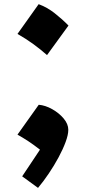

<svg xmlns="http://www.w3.org/2000/svg" viewBox="-20 -726 410 917"><path d="M164.6 -706.1Q205.6 -690.9 241.2 -662.8Q276.9 -634.8 307.1 -604L204.6 -462.9Q174.3 -489.7 139.2 -515.4Q104 -541 63.5 -564ZM165 -225.6Q196.3 -223.1 229 -204.8Q261.7 -186.5 283.9 -160.2Q306.2 -133.8 306.2 -106Q306.2 -82.5 293.5 -48.1Q280.8 -13.7 259.8 25.4Q238.8 64.5 213.1 102.5Q187.5 140.6 161.6 171.4L85.9 116.2L170.9 -11.2Q139.6 -35.6 113.8 -52.5Q87.9 -69.3 63.5 -83Z"/></svg>

Font: Pinar-DS1-FD ExtraBold
Style: Regular
Weight: 800
Designer: Amin Abedi
Version: Version 2.000